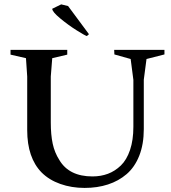

<svg xmlns="http://www.w3.org/2000/svg" viewBox="-20 -874 801 899"><path d="M386.7 -705.1Q376 -708.5 337.4 -732.9Q298.8 -757.3 261.7 -788.1Q224.6 -818.8 224.6 -833L266.6 -853.5L298.8 -845.7L396.5 -713.9ZM376 5.9Q314.9 5.9 262.5 -12.7Q210 -31.2 174.8 -66.4Q107.4 -135.3 107.4 -264.6V-515.6L101.6 -601.6L29.3 -618.2V-640.6H294.9V-618.2L224.6 -601.6L217.8 -515.6V-300.8Q217.8 -242.7 226.8 -200.9Q235.8 -159.2 257.8 -125Q303.2 -47.9 413.1 -47.9Q452.1 -47.9 485.4 -60.3Q518.6 -72.8 545.9 -99.1Q573.2 -125.5 588.9 -171.9Q604.5 -218.3 604.5 -280.3V-500L591.8 -597.7L515.6 -619.1L514.6 -640.6H750V-619.1L666 -597.7L653.3 -501V-269.5Q653.3 -198.7 632.1 -145Q610.8 -91.3 573 -58.8Q535.2 -26.4 485.6 -10.3Q436 5.9 376 5.9Z"/></svg>

Font: Comprehension SemiBold
Style: Regular
Weight: 600
Designer: Alfredo Marco Pradil
Foundry: Alfredo Marco Pradil
Version: 1.0